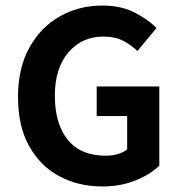

<svg xmlns="http://www.w3.org/2000/svg" viewBox="-20 -662 652 693"><path d="M350 11Q263 11 194 -26Q125 -63 85 -135Q45 -207 45 -312Q45 -416 86 -490Q127 -564 196 -603Q265 -642 349 -642Q417 -642 465.5 -617Q514 -592 545 -561L476 -478Q453 -500 424 -515Q395 -530 353 -530Q276 -530 227 -473Q178 -416 178 -317Q178 -215 224.5 -157.5Q271 -100 362 -100Q385 -100 405.5 -106Q426 -112 439 -123V-243H329V-350H555V-64Q522 -32 468.5 -10.5Q415 11 350 11Z"/></svg>

Font: Narnoor
Style: Bold
Weight: 700
Designer: S. Sridhar Murthy
Foundry: SIL International
Version: Version 3.000